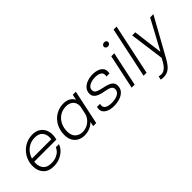

<svg xmlns="http://www.w3.org/2000/svg" viewBox="35 -1673 2786 2786"><g transform="rotate(-45 1428.0 -280.0)"><path d="M552.5 -166.5Q543 -127.5 506.8 -86.8Q470.5 -46 411.2 -18Q352 10 273 10Q170.5 10 114.2 -50.8Q58 -111.5 58 -208.5Q58 -278 82.8 -337.8Q107.5 -397.5 151.8 -442.8Q196 -488 254.5 -513.2Q313 -538.5 380 -538.5Q447 -538.5 493.2 -510.8Q539.5 -483 563.5 -435.5Q587.5 -388 587.5 -328.5Q587.5 -307.5 584 -282.5Q580.5 -257.5 575 -239.5H119Q118 -225.5 118 -210.5Q118 -137 158 -92Q198 -47 282 -47Q344.5 -47 388 -66.5Q431.5 -86 456.8 -114Q482 -142 490 -166.5ZM374 -482.5Q313.5 -482.5 264 -458.5Q214.5 -434.5 179.8 -392Q145 -349.5 129.5 -295H525Q528 -313 528 -333.5Q528 -395.5 490.5 -439Q453 -482.5 374 -482.5Z M909.5 9.5Q852 9.5 805 -14.2Q758 -38 730.2 -85.8Q702.5 -133.5 702.5 -206Q702.5 -276 725.8 -336.5Q749 -397 791.5 -442.5Q834 -488 891.8 -513.2Q949.5 -538.5 1017.5 -538.5Q1076.5 -538.5 1120.2 -514.5Q1164 -490.5 1184.5 -446L1202.5 -531H1265L1152.5 0H1090L1105.5 -71.5Q1067 -32 1016.5 -11.2Q966 9.5 909.5 9.5ZM767.5 -212Q767.5 -129 812 -87.8Q856.5 -46.5 923.5 -46.5Q971.5 -46.5 1014.8 -66.5Q1058 -86.5 1089.2 -122.5Q1120.5 -158.5 1134 -206.5L1159 -324.5Q1161 -338.5 1161 -350.5Q1161 -411.5 1120.2 -447Q1079.5 -482.5 1016.5 -482.5Q940.5 -482.5 884.5 -446.5Q828.5 -410.5 798 -349.2Q767.5 -288 767.5 -212Z M1512.5 9.5Q1426 9.5 1373.2 -24Q1320.5 -57.5 1320.5 -114.5Q1320.5 -125.5 1322.5 -138Q1324.5 -150.5 1326.5 -158H1389Q1384.5 -143 1384.5 -126Q1384.5 -88 1419.8 -67.2Q1455 -46.5 1520.5 -46.5Q1564.5 -46.5 1604.8 -57.2Q1645 -68 1670.8 -91.8Q1696.5 -115.5 1696.5 -153.5Q1696.5 -192 1663 -210.2Q1629.5 -228.5 1558 -240.5Q1508.5 -248.5 1469 -263.8Q1429.5 -279 1406.5 -304.8Q1383.5 -330.5 1383.5 -371.5Q1383.5 -427 1417.5 -464.2Q1451.5 -501.5 1505.5 -520Q1559.5 -538.5 1619 -538.5Q1669 -538.5 1710.5 -524Q1752 -509.5 1776.8 -481.8Q1801.5 -454 1801.5 -414.5Q1801.5 -391 1796.5 -373H1734.5Q1736.5 -380 1737.5 -386.8Q1738.5 -393.5 1738.5 -403Q1738.5 -445.5 1701 -464.2Q1663.5 -483 1613 -483Q1571 -483 1532.8 -472Q1494.5 -461 1470 -438.5Q1445.5 -416 1445.5 -381.5Q1445.5 -341.5 1482.2 -323.2Q1519 -305 1582 -292.5Q1633.5 -283 1673.2 -268.2Q1713 -253.5 1735.8 -228.5Q1758.5 -203.5 1758.5 -163Q1758.5 -102.5 1723 -64.5Q1687.5 -26.5 1631.2 -8.5Q1575 9.5 1512.5 9.5Z M2058.5 -665Q2040 -665 2026.8 -675.8Q2013.5 -686.5 2013.5 -704Q2013.5 -724 2028.5 -735.8Q2043.5 -747.5 2063 -747.5Q2081.5 -747.5 2094.5 -737Q2107.5 -726.5 2107.5 -709Q2107.5 -688.5 2092.8 -676.8Q2078 -665 2058.5 -665ZM1879.5 0 1992 -531H2053.5L1941 0Z M2351.5 -781.5 2185.5 0H2124L2290 -781.5Z M2313 222Q2295 222 2279.2 219.8Q2263.5 217.5 2260.5 216L2272 160.5Q2277.5 164 2291.8 166.2Q2306 168.5 2319.5 168.5Q2354 168.5 2380.8 151.5Q2407.5 134.5 2428 108.5Q2448.5 82.5 2463.5 55L2493 1.5L2421 -531H2484L2542.5 -72.5L2790 -531H2856.5L2532.5 52.5Q2508.5 96 2479.8 134.8Q2451 173.5 2411 197.8Q2371 222 2313 222Z"/></g></svg>

Font: Epilogue Light
Style: Italic
Weight: 300
Italic angle: -12°
Designer: Tyler Finck
Foundry: Etcetera Type Co
Version: Version 2.111; ttfautohint (v1.8.3)